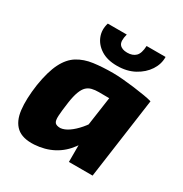

<svg xmlns="http://www.w3.org/2000/svg" viewBox="-169 -848 945 990"><g transform="rotate(30 303.5 -353.0)"><path d="M341 -511Q367 -511 401 -508Q435 -505 470 -500.5Q505 -496 534.5 -491Q564 -486 580 -481L446 -387Q414 -388 386.5 -388.5Q359 -389 326 -389Q303 -389 285 -384.5Q267 -380 254 -367.5Q241 -355 231.5 -330Q222 -305 216 -264Q208 -208 206.5 -178.5Q205 -149 214 -139Q223 -129 246 -129Q269 -131 294.5 -148.5Q320 -166 345 -195Q370 -224 389 -259L419 -206Q402 -140 367 -92Q332 -44 283 -18Q234 8 172 12Q103 16 68 -15Q33 -46 25.5 -108.5Q18 -171 31 -261Q45 -348 70.5 -398.5Q96 -449 135 -473Q174 -497 225.5 -504Q277 -511 341 -511ZM403 -495 580 -481 513 0H372V-110L350 -125ZM420 -718H533Q534 -676 509.5 -638.5Q485 -601 441 -577Q397 -553 338 -553Q280 -553 242.5 -577Q205 -601 190.5 -638.5Q176 -676 189 -718H302Q290 -673 304 -655.5Q318 -638 350 -638Q382 -638 400 -655.5Q418 -673 420 -718Z"/></g></svg>

Font: Exo 2 ExtraBold
Style: Italic
Weight: 800
Italic angle: -8°
Designer: Natanael Gama
Foundry: Natanael Gama
Version: Version 2.010